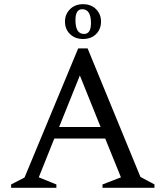

<svg xmlns="http://www.w3.org/2000/svg" viewBox="-20 -896 790 916"><path d="M33 0V-16L97 -49L353 -665H398L650 -52L717 -16V0H469V-16L557 -50L482 -235H239L165 -50L249 -16V0ZM262 -290H460L361 -536ZM376 -710Q338 -710 314 -733.5Q290 -757 290 -793Q290 -828 314 -852Q338 -876 376 -876Q415 -876 438.5 -852Q462 -828 462 -793Q462 -757 438.5 -733.5Q415 -710 376 -710ZM381 -734Q414 -734 414 -786Q414 -852 372 -852Q340 -852 340 -800Q340 -734 381 -734Z"/></svg>

Font: Spectral
Style: Regular
Weight: 400
Designer: Jean-Baptiste Levee
Foundry: Production Type
Version: Version 1.002